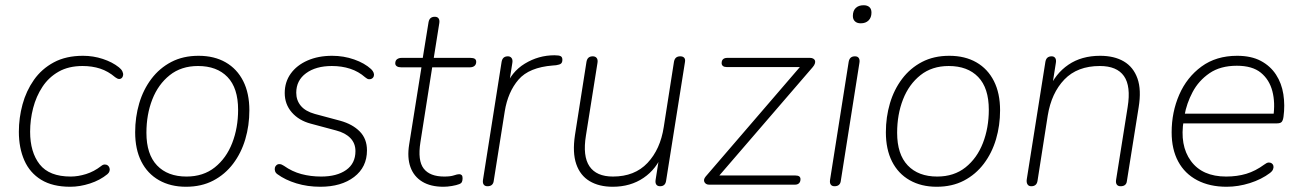

<svg xmlns="http://www.w3.org/2000/svg" viewBox="-20 -705 4965 733"><path d="M248 8Q181 8 137.5 -18.5Q94 -45 73 -92.5Q52 -140 52 -202Q52 -255 66 -306.5Q80 -358 109.5 -400Q139 -442 185.5 -467Q232 -492 297 -492Q336 -492 372.5 -480Q409 -468 434 -448Q443 -441 447 -433Q451 -425 450 -418Q449 -411 444.5 -407Q440 -403 434 -403.5Q428 -404 420 -410Q393 -433 362.5 -443Q332 -453 295 -453Q242 -453 204 -431.5Q166 -410 142 -373.5Q118 -337 106.5 -292.5Q95 -248 95 -202Q95 -124 131.5 -77.5Q168 -31 250 -31Q278 -31 308.5 -40.5Q339 -50 366 -71Q373 -77 380 -77Q387 -77 391.5 -73.5Q396 -70 398 -64Q400 -58 398 -51.5Q396 -45 390 -40Q362 -17 323.5 -4.5Q285 8 248 8Z M690 8Q631 8 587 -17Q543 -42 519.5 -88.5Q496 -135 496 -200Q496 -258 511.5 -310.5Q527 -363 558 -404Q589 -445 634 -468.5Q679 -492 738 -492Q798 -492 841.5 -467Q885 -442 908.5 -395.5Q932 -349 932 -284Q932 -226 916.5 -173.5Q901 -121 870 -80Q839 -39 794 -15.5Q749 8 690 8ZM692 -31Q756 -31 800 -66Q844 -101 866.5 -159Q889 -217 889 -286Q889 -369 848.5 -411Q808 -453 736 -453Q672 -453 628 -418Q584 -383 561.5 -325.5Q539 -268 539 -198Q539 -116 579.5 -73.5Q620 -31 692 -31Z M1203 8Q1154 8 1111.5 -5Q1069 -18 1039 -40Q1032 -45 1030 -52Q1028 -59 1029.5 -65Q1031 -71 1036 -75Q1041 -79 1048 -78.5Q1055 -78 1064 -72Q1095 -50 1130.5 -40.5Q1166 -31 1206 -31Q1266 -31 1301.5 -56Q1337 -81 1337 -128Q1337 -158 1317.5 -178Q1298 -198 1263 -207L1166 -233Q1121 -245 1094 -276Q1067 -307 1067 -350Q1067 -392 1090 -424Q1113 -456 1154 -474Q1195 -492 1248 -492Q1292 -492 1332 -478Q1372 -464 1397 -441Q1404 -434 1406.5 -427Q1409 -420 1407 -414Q1405 -408 1400 -405Q1395 -402 1388.5 -402.5Q1382 -403 1374 -410Q1349 -432 1317 -442.5Q1285 -453 1247 -453Q1186 -453 1148.5 -425.5Q1111 -398 1111 -351Q1111 -322 1128.5 -301Q1146 -280 1182 -270L1279 -244Q1326 -231 1353.5 -203Q1381 -175 1381 -131Q1381 -67 1332 -29.5Q1283 8 1203 8Z M1673 8Q1624 8 1592 -11.5Q1560 -31 1547 -67Q1534 -103 1542 -153L1589 -448H1511Q1501 -448 1495 -452Q1489 -456 1489 -463Q1489 -474 1496 -479Q1503 -484 1513 -484H1594L1616 -620Q1618 -631 1624 -636Q1630 -641 1640 -641Q1650 -641 1654.5 -634.5Q1659 -628 1657 -616L1636 -484H1776Q1787 -484 1792.5 -480.5Q1798 -477 1798 -469Q1798 -459 1791.5 -453.5Q1785 -448 1774 -448H1630L1585 -162Q1574 -92 1597.5 -61.5Q1621 -31 1676 -31Q1700 -31 1713 -35.5Q1726 -40 1733 -40Q1739 -40 1742.5 -36.5Q1746 -33 1746 -25Q1746 -16 1743.5 -10.5Q1741 -5 1733 -2Q1723 2 1705.5 5Q1688 8 1673 8Z M1841 6Q1831 6 1826.5 -0.5Q1822 -7 1824 -19L1895 -469Q1897 -480 1903 -485Q1909 -490 1919 -490Q1928 -490 1933 -483.5Q1938 -477 1936 -465L1921 -370H1910Q1931 -430 1983.5 -462Q2036 -494 2097 -494Q2114 -494 2120.5 -490.5Q2127 -487 2127 -477Q2127 -467 2122 -462.5Q2117 -458 2103 -456L2091 -455Q2000 -448 1959.5 -401Q1919 -354 1907 -280L1865 -15Q1864 -5 1858 0.5Q1852 6 1841 6Z M2319 8Q2267 8 2231 -13.5Q2195 -35 2180 -78.5Q2165 -122 2175 -189L2219 -469Q2221 -480 2227 -485Q2233 -490 2243 -490Q2253 -490 2258 -483.5Q2263 -477 2261 -465L2217 -188Q2204 -109 2230.5 -70Q2257 -31 2320 -31Q2403 -31 2452 -83Q2501 -135 2514 -220L2553 -469Q2555 -480 2561 -485Q2567 -490 2577 -490Q2587 -490 2592 -484.5Q2597 -479 2595 -468L2523 -15Q2520 6 2500 6Q2490 6 2485.5 -0.5Q2481 -7 2483 -19L2499 -120H2510Q2487 -60 2437 -26Q2387 8 2319 8Z M2687 0Q2681 0 2676.5 -2.5Q2672 -5 2669.5 -9.5Q2667 -14 2668 -19.5Q2669 -25 2674 -31L3044 -461L3047 -449H2754Q2745 -449 2740 -453Q2735 -457 2735 -464Q2735 -474 2740.5 -479Q2746 -484 2756 -484H3073Q3080 -484 3085 -481Q3090 -478 3091.5 -473.5Q3093 -469 3091 -462.5Q3089 -456 3083 -449L2715 -22L2712 -35H3017Q3036 -35 3036 -21Q3036 -11 3030.5 -5.5Q3025 0 3015 0Z M3166 6Q3156 6 3151.5 -0.5Q3147 -7 3149 -19L3220 -469Q3222 -480 3228 -485Q3234 -490 3244 -490Q3254 -490 3258.5 -483.5Q3263 -477 3261 -465L3190 -15Q3189 -5 3183 0.5Q3177 6 3166 6ZM3266 -616Q3252 -616 3244 -623.5Q3236 -631 3236 -644Q3236 -664 3247 -674.5Q3258 -685 3277 -685Q3291 -685 3299 -678Q3307 -671 3307 -657Q3307 -638 3296 -627Q3285 -616 3266 -616Z M3556 8Q3497 8 3453 -17Q3409 -42 3385.5 -88.5Q3362 -135 3362 -200Q3362 -258 3377.5 -310.5Q3393 -363 3424 -404Q3455 -445 3500 -468.5Q3545 -492 3604 -492Q3664 -492 3707.5 -467Q3751 -442 3774.5 -395.5Q3798 -349 3798 -284Q3798 -226 3782.5 -173.5Q3767 -121 3736 -80Q3705 -39 3660 -15.5Q3615 8 3556 8ZM3558 -31Q3622 -31 3666 -66Q3710 -101 3732.5 -159Q3755 -217 3755 -286Q3755 -369 3714.5 -411Q3674 -453 3602 -453Q3538 -453 3494 -418Q3450 -383 3427.5 -325.5Q3405 -268 3405 -198Q3405 -116 3445.5 -73.5Q3486 -31 3558 -31Z M3917 6Q3907 6 3902.5 -1.5Q3898 -9 3900 -21L3971 -469Q3973 -480 3979 -485Q3985 -490 3995 -490Q4004 -490 4008.5 -483.5Q4013 -477 4011 -465L3995 -364H3984Q4009 -424 4059 -458Q4109 -492 4180 -492Q4234 -492 4270.5 -470.5Q4307 -449 4322.5 -405.5Q4338 -362 4327 -295L4282 -13Q4281 -4 4275 1Q4269 6 4258 6Q4248 6 4243.5 -0.5Q4239 -7 4241 -19L4285 -296Q4298 -376 4271 -414.5Q4244 -453 4179 -453Q4093 -453 4043.5 -401.5Q3994 -350 3980 -264L3941 -15Q3938 6 3917 6Z M4663 8Q4598 8 4550.5 -17Q4503 -42 4478 -88.5Q4453 -135 4453 -200Q4453 -277 4482 -343.5Q4511 -410 4567 -451Q4623 -492 4703 -492Q4757 -492 4793.5 -472.5Q4830 -453 4851.5 -420Q4873 -387 4879.5 -345Q4886 -303 4880 -259Q4878 -245 4873 -239.5Q4868 -234 4855 -234H4482L4488 -271H4860L4841 -259Q4849 -313 4837.5 -357Q4826 -401 4793.5 -427.5Q4761 -454 4702 -454Q4639 -454 4597.5 -425.5Q4556 -397 4533 -353.5Q4510 -310 4502 -264L4499 -246Q4483 -150 4526.5 -90.5Q4570 -31 4661 -31Q4703 -31 4738 -41.5Q4773 -52 4807 -77Q4816 -84 4823 -84.5Q4830 -85 4835 -81.5Q4840 -78 4841.5 -72Q4843 -66 4840 -58.5Q4837 -51 4829 -45Q4796 -20 4751.5 -6Q4707 8 4663 8Z"/></svg>

Font: Nunito ExtraLight ExtraLight
Style: Italic
Weight: 250
Italic angle: -9°
Version: Version 3.602